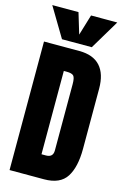

<svg xmlns="http://www.w3.org/2000/svg" viewBox="-159 -1171 810 1240"><g transform="rotate(15 246.5 -550.5)"><path d="M38.1 0V-859.4H274.4Q367.2 -859.4 414.1 -807.9Q460.9 -756.3 460.9 -657.2V-254.9Q460.9 -132.8 418.2 -66.4Q375.5 0 268.6 0ZM210.9 -151.9H240.7Q288.1 -151.9 288.1 -197.8V-641.1Q288.1 -684.1 276.6 -696.5Q265.1 -709 230 -709H210.9ZM146.5 -903.8 28.8 -1100.6H204.1L246.1 -961.4L288.1 -1100.6H463.4L345.7 -903.8Z"/></g></svg>

Font: webenart
Style: Regular
Weight: 400
Designer: Vernon Adams
Foundry: Vernon Adams
Version: Version 2.116; ttfautohint (v1.8.3)